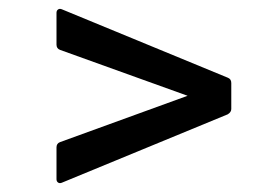

<svg xmlns="http://www.w3.org/2000/svg" viewBox="-20 -515 612 435"><path d="M120 -101Q115 -99 111.5 -101.5Q108 -104 108 -109V-181Q108 -190 116 -193L405 -298L116 -402Q108 -405 108 -414V-486Q108 -491 111.5 -493.5Q115 -496 120 -494L496 -339Q504 -336 504 -327V-268Q504 -261 496 -256Z"/></svg>

Font: Sofia Sans Semi Condensed SemiBold
Style: Italic
Weight: 600
Italic angle: -9°
Version: Version 4.100